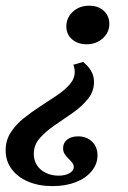

<svg xmlns="http://www.w3.org/2000/svg" viewBox="-64 -448 445 666"><path d="M118.5 197.6Q70.2 197.6 33.5 181.9Q-3.2 166.1 -23.8 138.3Q-44.4 110.5 -44.4 73.4Q-44.4 39.5 -27.4 12.5Q-10.5 -14.5 16.9 -36.7Q44.4 -58.9 75 -78.6Q105.6 -98.4 133.1 -116.9Q160.5 -135.5 177.8 -155.2Q195.2 -175 195.2 -198.4Q195.2 -212.1 190.3 -223.4L224.2 -233.1Q241.9 -219.4 252 -202Q262.1 -184.7 262.1 -163.7Q262.1 -130.6 240.7 -104.4Q219.4 -78.2 188.3 -56.5Q157.3 -34.7 126.2 -13.7Q95.2 7.3 74.2 31Q53.2 54.8 53.2 85.5Q53.2 108.1 64.1 125Q75 141.9 94.8 151.6Q114.5 161.3 139.5 161.3Q162.1 161.3 177 152.8Q191.9 144.4 191.9 131.5Q191.9 123.4 186.3 116.1Q180.6 108.9 173 101.6Q165.3 94.4 160.1 85.9Q154.8 77.4 154.8 66.1Q154.8 47.6 169 36.3Q183.1 25 206.5 25Q236.3 25 255.2 43.1Q274.2 61.3 274.2 91.1Q274.2 121 254 145.6Q233.9 170.2 198.8 183.9Q163.7 197.6 118.5 197.6ZM236.3 -294.4Q205.6 -294.4 185.9 -311.7Q166.1 -329 166.1 -356.5Q166.1 -386.3 188.7 -407.3Q211.3 -428.2 245.2 -428.2Q276.6 -428.2 296 -410.5Q315.3 -392.7 315.3 -365.3Q315.3 -335.5 292.3 -314.9Q269.4 -294.4 236.3 -294.4Z"/></svg>

Font: Playfair 9pt
Style: Bold Italic
Weight: 700
Italic angle: -15.6°
Designer: Claus Eggers Sørensen
Foundry: Claus Eggers Sørensen
Version: Version 2.203